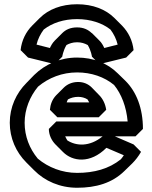

<svg xmlns="http://www.w3.org/2000/svg" viewBox="-20 -834 715 904"><path d="M250 -282H445L480 -317C476 -345 464 -369 447 -386L412 -422C395 -439 373 -448 348 -448C319 -448 296 -437 280 -421L245 -386L244 -385C226 -366 217 -342 215 -317ZM294 -352C295 -355 297 -361 300 -366C313 -373 329 -378 348 -378C364 -378 379 -374 392 -366C394 -363 398 -356 400 -352ZM521 -192H618L653 -227C653 -325 622 -402 571 -453L535 -488C486 -537 419 -563 343 -563C264 -563 193 -532 141 -481L140 -480L105 -444C56 -395 26 -329 26 -256C26 -184 55 -118 104 -69L140 -33C191 19 263 50 343 50C432 50 508 28 566 -29L567 -30L603 -65C618 -80 632 -98 644 -119L609 -154ZM463 -192C402 -142 339 -146 297 -173C294 -178 290 -185 287 -192ZM481 -138 563 -103C558 -95 553 -89 549 -84C493 -39 423 -20 343 -20C272 -20 207 -46 158 -87C119 -134 96 -192 96 -256C96 -320 121 -380 159 -426C209 -468 273 -493 343 -493C410 -493 471 -472 517 -434C552 -391 575 -331 581 -262H245L210 -227C210 -200 222 -173 242 -153L277 -118C321 -74 404 -61 481 -138ZM215 -608 152 -624C158 -650 171 -675 186 -695C226 -726 280 -744 343 -744C407 -744 462 -725 500 -695C516 -674 528 -649 534 -624L471 -608C465 -621 459 -632 448 -643L413 -678C412 -679 412 -678 411 -679C395 -694 374 -705 343 -705C311 -705 289 -694 273 -678L238 -643C227 -632 220 -619 215 -608ZM238 -532 273 -567C273 -567 277 -595 293 -622C306 -629 322 -635 343 -635C363 -635 378 -630 393 -622C409 -596 413 -567 413 -567L448 -532L574 -563L609 -598C604 -643 585 -682 555 -713L554 -714L519 -749C478 -790 417 -814 343 -814C269 -814 208 -790 167 -749L132 -714C102 -684 82 -644 77 -598L112 -563Z"/></svg>

Font: Hussar Press
Style: Bold
Weight: 700
Foundry: Cannot Into Space Fonts
Version: Version 1.43